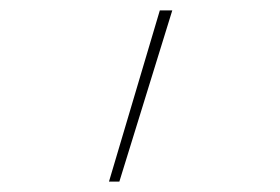

<svg xmlns="http://www.w3.org/2000/svg" viewBox="-20 -792 540 370"><path d="M190 -442 288 -772H312L210 -442Z"/></svg>

Font: Iosevka Term Curly Thin
Style: Regular
Weight: 100
Designer: Belleve Invis
Foundry: Belleve Invis
Version: Version 32.3.0